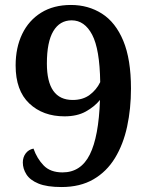

<svg xmlns="http://www.w3.org/2000/svg" viewBox="-20 -744 601 774"><path d="M228 10Q169 10 135 -4Q101 -18 86.5 -41Q72 -64 72 -89Q72 -110 83.5 -125.5Q95 -141 115 -145Q129 -105 156 -77Q183 -49 232 -49Q306 -49 342 -121Q378 -193 383 -341Q361 -314 326 -294.5Q291 -275 240 -275Q153 -275 98 -327Q43 -379 43 -480Q43 -552 69.5 -607Q96 -662 146 -693Q196 -724 266 -724Q336 -724 391 -689Q446 -654 477 -579.5Q508 -505 508 -387Q508 -306 492.5 -234Q477 -162 443.5 -107Q410 -52 356.5 -21Q303 10 228 10ZM273 -341Q314 -341 341.5 -361.5Q369 -382 384 -413Q382 -546 351.5 -604Q321 -662 269 -662Q221 -662 195 -618.5Q169 -575 169 -488Q169 -341 273 -341Z"/></svg>

Font: Noto Serif Hentaigana SemiBold
Style: Regular
Weight: 600
Designer: Kazuhiro Yamada
Foundry: nipponia
Version: Version 1.000; ttfautohint (v1.8.4.7-5d5b)